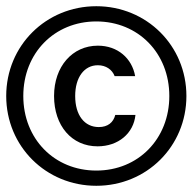

<svg xmlns="http://www.w3.org/2000/svg" viewBox="-20 -659 620 618"><path d="M290 -61C452 -61 580 -188 580 -350C580 -512 452 -639 290 -639C128 -639 0 -512 0 -350C0 -188 128 -61 290 -61ZM290 -110C155 -110 55 -212 55 -350C55 -488 155 -590 290 -590C425 -590 525 -488 525 -350C525 -212 425 -110 290 -110ZM351 -289C345 -265 327 -250 298 -250C252 -250 222 -288 222 -350C222 -410 251 -449 295 -449C321 -449 341 -435 349 -414H415C405 -471 359 -512 295 -512C213 -512 154 -445 154 -350C154 -254 211 -188 294 -188C361 -188 410 -230 416 -289Z"/></svg>

Font: CommitMono-dimboump
Style: Bold
Weight: 700
Monospace: yes
Designer: Eigil Nikolajsen
Foundry: Eigil Nikolajsen
Version: Version 1.143